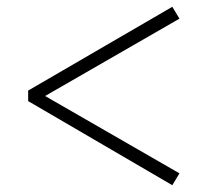

<svg xmlns="http://www.w3.org/2000/svg" viewBox="-20 -642 615 566"><path d="M63 -344 488 -96 509 -131 113 -359 509 -587 488 -622 63 -375Z"/></svg>

Font: Noto Serif JP Light
Style: Regular
Weight: 300
Designer: Ryoko NISHIZUKA 西塚涼子 (kana & ideographs); Frank Grießhammer (Latin, Greek & Cyrillic); Wenlong ZHANG 张文龙 (bopomofo); San
Foundry: Adobe
Version: Version 2.001;hotconv 1.1.0;makeotfexe 2.6.0